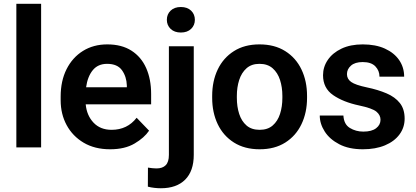

<svg xmlns="http://www.w3.org/2000/svg" viewBox="-20 -770 2173 1003"><path d="M194.8 -750V0H65.4V-750Z M555.2 9.8Q475.1 9.8 417.2 -24.4Q359.4 -58.6 328.1 -116.5Q296.9 -174.3 296.9 -246.1V-265.6Q296.9 -347.2 327.6 -408.4Q358.4 -469.7 413.3 -503.9Q468.3 -538.1 540.5 -538.1Q615.7 -538.1 666.7 -505.4Q717.8 -472.7 743.7 -414.3Q769.5 -356 769.5 -279.3V-225.1H427.7Q433.1 -167 468.5 -129.4Q503.9 -91.8 563 -91.8Q645 -91.8 693.8 -154.8L758.8 -87.4Q733.9 -50.3 683.1 -20.3Q632.3 9.8 555.2 9.8ZM539.6 -436.5Q491.7 -436.5 464.6 -403.3Q437.5 -370.1 429.7 -314H642.6V-323.7Q641.1 -369.6 617.2 -403.1Q593.3 -436.5 539.6 -436.5Z M851.6 -666.5Q851.6 -695.3 871.3 -714.4Q891.1 -733.4 924.8 -733.4Q958.5 -733.4 978.3 -714.4Q998 -695.3 998 -666.5Q998 -638.2 978.3 -619.1Q958.5 -600.1 924.8 -600.1Q891.1 -600.1 871.3 -619.1Q851.6 -638.2 851.6 -666.5ZM862.3 -528.3H992.2V39.1Q992.2 123.5 947.3 168.5Q902.3 213.4 820.3 213.4Q803.7 213.4 786.4 211.4Q769 209.5 752.4 205.1L752.9 105.5Q764.2 107.4 775.4 108.6Q786.6 109.9 797.4 109.9Q829.1 109.9 845.7 93Q862.3 76.2 862.3 39.1Z M1088.4 -258.8V-269Q1088.4 -346.2 1117.4 -407Q1146.5 -467.8 1201.9 -502.9Q1257.3 -538.1 1335.4 -538.1Q1414.6 -538.1 1470.2 -502.9Q1525.9 -467.8 1554.9 -407Q1584 -346.2 1584 -269V-258.8Q1584 -182.1 1554.9 -121.3Q1525.9 -60.5 1470.5 -25.4Q1415 9.8 1336.4 9.8Q1257.8 9.8 1202.1 -25.4Q1146.5 -60.5 1117.4 -121.3Q1088.4 -182.1 1088.4 -258.8ZM1217.3 -269V-258.8Q1217.3 -212.9 1229.5 -175Q1241.7 -137.2 1267.8 -114.5Q1293.9 -91.8 1336.4 -91.8Q1378.4 -91.8 1404.5 -114.5Q1430.7 -137.2 1442.9 -175Q1455.1 -212.9 1455.1 -258.8V-269Q1455.1 -314 1442.9 -352.1Q1430.7 -390.1 1404.3 -413.3Q1377.9 -436.5 1335.4 -436.5Q1293.9 -436.5 1267.8 -413.3Q1241.7 -390.1 1229.5 -352.1Q1217.3 -314 1217.3 -269Z M1967.8 -144.5Q1967.8 -168.9 1946.3 -186.8Q1924.8 -204.6 1855.5 -219.2Q1772.9 -236.8 1720.2 -273.2Q1667.5 -309.6 1667.5 -377Q1667.5 -420.4 1692.4 -457Q1717.3 -493.7 1763.9 -515.9Q1810.5 -538.1 1875 -538.1Q1942.4 -538.1 1990.7 -516.1Q2039.1 -494.1 2065.2 -456.1Q2091.3 -418 2091.3 -369.6H1962.4Q1962.4 -400.9 1940.9 -423.3Q1919.4 -445.8 1874.5 -445.8Q1834.5 -445.8 1813.5 -427.2Q1792.5 -408.7 1792.5 -382.8Q1792.5 -357.4 1814.5 -341.8Q1836.4 -326.2 1896.5 -313.5Q1955.1 -301.3 1999.5 -282.2Q2043.9 -263.2 2068.8 -231.7Q2093.8 -200.2 2093.8 -150.4Q2093.8 -104 2066.9 -67.6Q2040 -31.2 1991 -10.7Q1941.9 9.8 1875.5 9.8Q1802.7 9.8 1752.4 -16.4Q1702.1 -42.5 1676.3 -83Q1650.4 -123.5 1650.4 -166.5H1773.9Q1776.4 -120.6 1807.6 -101.6Q1838.9 -82.5 1877.9 -82.5Q1921.9 -82.5 1944.8 -100.1Q1967.8 -117.7 1967.8 -144.5Z"/></svg>

Font: Vazirmatn UI SemiBold
Style: Regular
Weight: 600
Designer: Saber Rastikerdar
Foundry: Saber Rastikerdar
Version: Version 33.003